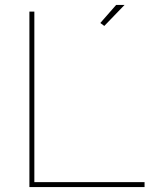

<svg xmlns="http://www.w3.org/2000/svg" viewBox="-20 -757 619 777"><path d="M99 0V-710H119V-20H565V0ZM402 -652 386 -664 450 -737H484Z"/></svg>

Font: Raleway Thin
Style: Regular
Weight: 100
Designer: Matt McInerney, Pablo Impallari, Rodrigo Fuenzalida
Foundry: Matt McInerney, Pablo Impallari, Rodrigo Fuenzalida
Version: Version 4.026